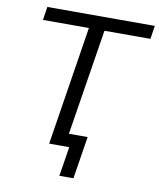

<svg xmlns="http://www.w3.org/2000/svg" viewBox="-93 -778 836 1008"><g transform="rotate(10 325.0 -274.0)"><path d="M293 157 318 0H211L311 -634H66L77 -705H650L639 -634H394L304 -69H404L368 157Z"/></g></svg>

Font: Nunito Sans 12pt
Style: Italic
Weight: 400
Italic angle: -9°
Designer: Vernon Adams
Foundry: Vernon Adams
Version: Version 3.101;gftools[0.9.27]